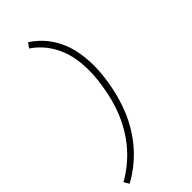

<svg xmlns="http://www.w3.org/2000/svg" viewBox="-309 -899 1119 1119"><g transform="rotate(-45 250.0 -340.0)"><path d="M27 161 8 129Q51 105 90.5 73Q130 41 162.5 3.5Q195 -34 221 -77Q247 -120 265.5 -164Q284 -208 296.5 -254.5Q309 -301 316 -348Q324 -392 326.5 -436.5Q329 -481 325.5 -525.5Q322 -570 311 -610.5Q300 -651 280 -688.5Q260 -726 232.5 -756.5Q205 -787 170 -811L192 -841Q230 -816 260.5 -783.5Q291 -751 313.5 -710.5Q336 -670 348 -626Q360 -582 364.5 -534Q369 -486 366.5 -438Q364 -390 356 -342Q348 -293 334.5 -243.5Q321 -194 301.5 -147.5Q282 -101 254 -55.5Q226 -10 191.5 29.5Q157 69 115 102.5Q73 136 27 161Z"/></g></svg>

Font: Iosevka Curly Slab XLtObl
Style: Regular
Weight: 200
Italic angle: -9°
Monospace: yes
Designer: Belleve Invis
Foundry: Belleve Invis
Version: Version 11.1.0; ttfautohint (v1.8.3)